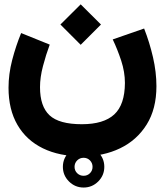

<svg xmlns="http://www.w3.org/2000/svg" viewBox="-20 -488 747 869"><path d="M264.6 267.1Q264.6 228.5 292.2 200.9Q319.8 173.3 358.4 173.3Q397 173.3 424.6 200.9Q452.1 228.5 452.1 267.1Q452.1 305.7 424.6 333.3Q397 360.8 358.4 360.8Q319.8 360.8 292.2 333.3Q264.6 305.7 264.6 267.1ZM317.4 267.1Q317.4 284.2 329.3 295.9Q341.3 307.6 358.4 307.6Q375.5 307.6 387.2 295.9Q398.9 284.2 398.9 267.1Q398.9 250 387.2 238Q375.5 226.1 358.4 226.1Q341.3 226.1 329.3 238Q317.4 250 317.4 267.1ZM253.4 -377 345.2 -468.3 437 -377 345.2 -285.2ZM490.2 -309.6 632.3 -358.9Q656.7 -296.9 672.4 -229.2Q688 -161.6 688 -97.7Q688 4.9 643.8 75.7Q599.6 146.5 523.7 183.1Q447.8 219.7 352.1 219.7Q249 219.7 174.3 183.3Q99.6 147 59.1 77.4Q18.6 7.8 18.6 -90.8Q18.6 -152.8 35.2 -216.6Q51.8 -280.3 75.7 -338.4L205.1 -286.1Q188 -240.2 174.6 -189.2Q161.1 -138.2 161.1 -93.3Q161.1 -6.3 204.3 33.9Q247.6 74.2 350.6 74.2Q449.2 74.2 497.1 30Q544.9 -14.2 545.4 -112.3Q545.4 -162.1 528.6 -213.4Q511.7 -264.6 490.2 -309.6Z"/></svg>

Font: Vazir Black FD-UI
Style: Black-FD-UI
Weight: 900
Designer: Saber Rastikerdar
Foundry: Saber Rastikerdar
Version: Version 30.0.0